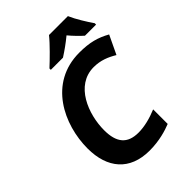

<svg xmlns="http://www.w3.org/2000/svg" viewBox="-267 -1055 1185 1185"><g transform="rotate(-45 326.0 -462.0)"><path d="M60 -270C60 -99 149 10 322 10C409 10 477 -12 517 -28V-155C462 -132 405 -117 352 -117C255 -117 212 -170 212 -278C212 -417 282 -599 442 -599C502 -599 549 -579 594 -552L652 -674C589 -709 533 -725 442 -725C177 -725 60 -479 60 -270ZM243 -774H349C388 -799 423 -824 462 -856C485 -828 518 -794 541 -774H638V-786C611 -825 572 -887 552 -934H387C354 -892 281 -821 243 -786Z"/></g></svg>

Font: BC Sans
Style: Bold Italic
Weight: 700
Italic angle: -12°
Designer: Monotype Design Team
Province of B.C.
Foundry: Monotype Imaging Inc.
Version: Version 2.000;GOOG;noto-source:20170915:90ef993387c0